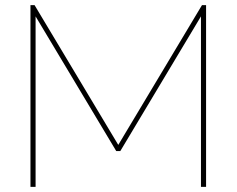

<svg xmlns="http://www.w3.org/2000/svg" viewBox="-20 -730 924 750"><path d="M765 0V-666L450 -140H434L119 -666V0H99V-710H115L442 -164L769 -710H785V0Z"/></svg>

Font: Raleway-v4020 Thin
Style: Regular
Weight: 250
Designer: Matt McInerney, Pablo Impallari, Rodrigo Fuenzalida
Foundry: Matt McInerney, Pablo Impallari, Rodrigo Fuenzalida
Version: Version 4.020;PS 004.020;hotconv 1.0.88;makeotf.lib2.5.64775